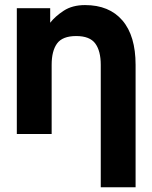

<svg xmlns="http://www.w3.org/2000/svg" viewBox="-20 -541 615 775"><path d="M386.7 214.8V-279.3Q386.7 -335.4 364.5 -365.5Q342.3 -395.5 287.6 -395.5Q232.4 -395.5 210.4 -365.5Q188.5 -335.4 188.5 -279.3V0H47.9V-507.8H182.6V-449.2Q202.6 -475.1 237.3 -497.8Q272 -520.5 323.2 -520.5Q420.9 -520.5 474.1 -458.5Q527.3 -396.5 527.3 -279.3V214.8Z"/></svg>

Font: Giphurs
Style: Bold
Weight: 700
Version: Version 0.920; ttfautohint (v1.8.4.7-5d5b)